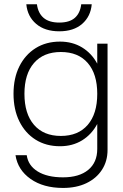

<svg xmlns="http://www.w3.org/2000/svg" viewBox="-20 -710 592 923"><path d="M421 -689.5Q416 -631 375 -595.2Q334 -559.5 265 -559.5Q195.5 -559.5 153.8 -595.2Q112 -631 106.5 -689.5H157.5Q163 -647 189.5 -624.2Q216 -601.5 265 -601.5Q314 -601.5 339.8 -624.2Q365.5 -647 370.5 -689.5ZM497 -500V10.5Q497 65 470.2 106.2Q443.5 147.5 395.5 170.5Q347.5 193.5 283 193.5Q188.5 193.5 127 150.2Q65.5 107 54.5 36H108.5Q115.5 86 161.2 114.2Q207 142.5 283 142.5Q360.5 142.5 404 106.8Q447.5 71 447.5 6V-114Q420.5 -63.5 374.5 -35.2Q328.5 -7 268.5 -7Q201.5 -7 151.2 -38.5Q101 -70 73 -126.8Q45 -183.5 45 -259Q45 -334.5 73 -390.8Q101 -447 151.2 -478.5Q201.5 -510 268.5 -510Q328.5 -510 374.5 -482Q420.5 -454 447.5 -404V-500ZM97.5 -259Q97.5 -163 143.5 -109.8Q189.5 -56.5 272.5 -56.5Q356 -56.5 401.8 -109.8Q447.5 -163 447.5 -259Q447.5 -354.5 401.8 -407.2Q356 -460 272.5 -460Q189.5 -460 143.5 -407.2Q97.5 -354.5 97.5 -259Z"/></svg>

Font: Overused Grotesk Light
Style: Regular
Weight: 300
Version: Version 0.004